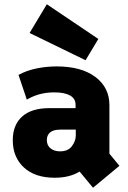

<svg xmlns="http://www.w3.org/2000/svg" viewBox="-20 -830 601 902"><path d="M417 52 354 -24Q307 5 237 5Q144 5 92 -43.5Q40 -92 40 -171Q40 -243 84 -282.5Q128 -322 212 -322H335V-338Q335 -367 309 -381.5Q283 -396 235 -396Q198 -396 166.5 -387.5Q135 -379 106 -362L67 -478Q105 -499 152 -508.5Q199 -518 246 -518Q362 -518 428 -468.5Q494 -419 494 -336V-108L541 -51ZM262 -119Q300 -119 318 -143.5Q336 -168 336 -193V-221H262Q231 -221 215.5 -208Q200 -195 200 -172Q200 -147 217.5 -133Q235 -119 262 -119ZM382 -547 119 -675 200 -810 442 -647Z"/></svg>

Font: Braah One
Style: Regular
Weight: 400
Designer: Ashish Kumar
Foundry: Ashish Kumar
Version: Version 1.001; ttfautohint (v1.8.4.7-5d5b);gftools[0.9.29]